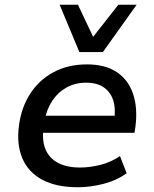

<svg xmlns="http://www.w3.org/2000/svg" viewBox="-20 -779 648 808"><path d="M308 9Q217 9 158 -22.5Q99 -54 74 -113Q49 -172 60 -252Q70 -327 107 -384.5Q144 -442 205 -475Q266 -508 346 -508Q423 -508 471.5 -475.5Q520 -443 540 -384Q560 -325 550 -246L546 -220H140L151 -292H481L460 -270Q468 -321 456.5 -356.5Q445 -392 416.5 -411.5Q388 -431 342 -431Q296 -431 259.5 -410.5Q223 -390 199.5 -354Q176 -318 168 -272L165 -251Q155 -194 170 -154.5Q185 -115 222.5 -94.5Q260 -74 317 -74Q358 -74 402 -85Q446 -96 485 -122L513 -50Q470 -19 414.5 -5Q359 9 308 9ZM314 -560 231 -759H308L372 -624L478 -759H555L413 -560Z"/></svg>

Font: Nunito Sans 7pt SemiBold
Style: Italic
Weight: 600
Italic angle: -9°
Designer: Vernon Adams
Foundry: Vernon Adams
Version: Version 3.101;gftools[0.9.27]